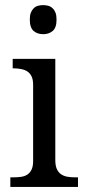

<svg xmlns="http://www.w3.org/2000/svg" viewBox="-20 -741 341 761"><path d="M32.2 -38.1Q47.9 -38.1 62.7 -40Q77.6 -42 88.1 -48.8Q98.6 -55.7 105 -68.6Q111.3 -81.5 111.3 -103V-403.8Q111.3 -425.8 105 -438.5Q98.6 -451.2 88.1 -458Q77.6 -464.8 62.7 -467.5Q47.9 -470.2 32.2 -470.2H30.3V-507.8H199.2V-106.9Q199.2 -84.5 205.3 -71Q211.4 -57.6 222.2 -50.3Q232.9 -43 247.1 -40.5Q261.2 -38.1 277.3 -38.1H289.1V0H21V-38.1ZM98.1 -663.1Q98.1 -679.7 102.1 -690.2Q106 -700.7 113.3 -708Q120.6 -715.3 130.4 -718Q140.1 -720.7 151.4 -720.7Q162.1 -720.7 171.6 -718Q181.2 -715.3 188.7 -708Q196.3 -700.7 200.2 -690.2Q204.1 -679.7 204.1 -663.1Q204.1 -647 200.2 -635.7Q196.3 -624.5 188.7 -618.2Q181.2 -611.8 171.6 -608.6Q162.1 -605.5 151.4 -605.5Q140.1 -605.5 130.4 -608.6Q120.6 -611.8 113.3 -618.2Q106 -624.5 102.1 -635.7Q98.1 -647 98.1 -663.1Z"/></svg>

Font: MUA Office
Style: Regular
Weight: 400
Designer: Khon Soe Zaw Thu
Foundry: Myanmar Unicode
Version: Version 2.10 June 24, 2017